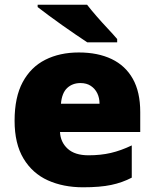

<svg xmlns="http://www.w3.org/2000/svg" viewBox="-20 -786 658 816"><path d="M315 -563Q396 -563 454.5 -535Q513 -507 544.5 -451Q576 -395 576 -310V-225H235Q237 -182 267.5 -154Q298 -126 356 -126Q408 -126 451 -136Q494 -146 540 -168V-31Q500 -10 452.5 0Q405 10 333 10Q249 10 183.5 -19.5Q118 -49 80 -112Q42 -175 42 -273Q42 -373 76.5 -437Q111 -501 172.5 -532Q234 -563 315 -563ZM322 -433Q288 -433 265.5 -412Q243 -391 239 -345H403Q403 -370 393.5 -389.5Q384 -409 366 -421Q348 -433 322 -433ZM350 -766Q367 -744 390.5 -717Q414 -690 438 -664.5Q462 -639 478 -620V-606H351Q331 -619 302.5 -638.5Q274 -658 243.5 -679.5Q213 -701 185.5 -721.5Q158 -742 140 -756V-766Z"/></svg>

Font: Noto Sans Devanagari Black
Style: Regular
Weight: 900
Version: Version 2.003